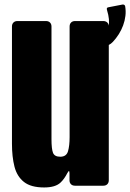

<svg xmlns="http://www.w3.org/2000/svg" viewBox="-20 -826 579 854"><path d="M33.2 -708Q33.2 -719.2 39.8 -725.8Q46.4 -732.4 57.6 -732.4H184.6Q195.8 -732.4 202.4 -725.8Q209 -719.2 209 -708V-207.5Q209 -163.6 215.8 -146.2Q222.7 -128.9 248 -128.9Q275.4 -128.9 282.5 -153.3Q289.6 -177.7 289.6 -216.3V-708Q289.6 -719.2 296.1 -725.8Q302.7 -732.4 314 -732.4H439.5Q449.2 -732.4 455.8 -727.1Q462.4 -721.7 463.4 -711.9Q465.8 -724.1 464.4 -741.2Q462.9 -758.3 455.6 -782.7Q453.1 -792 461.4 -793.5L524.4 -805.7Q528.3 -806.6 532 -804.7Q535.6 -802.7 536.6 -798.8Q540.5 -776.9 537.8 -755.1Q535.2 -733.4 527.6 -712.9Q520 -692.4 508.3 -673.8Q496.6 -655.3 481.9 -639.6Q474.1 -631.3 463.9 -626V-24.4Q463.9 -13.2 457.3 -6.6Q450.7 0 439.5 0H313.5Q302.2 0 295.7 -6.6Q289.1 -13.2 289.1 -24.4V-53.7Q289.1 -64.9 286.6 -64.9Q284.2 -64.9 279.3 -55.7Q266.1 -29.8 249.5 -14.2Q226.6 7.8 176.3 7.8Q117.7 7.8 86.7 -16.6Q55.7 -41 44.4 -84.7Q33.2 -128.4 33.2 -187Z"/></svg>

Font: Fz Anton Round
Style: Regular
Weight: 400
Designer: Vernon Adams
Foundry: Vernon Adams
Version: Version 2.0 Mod + VH boi FontZin